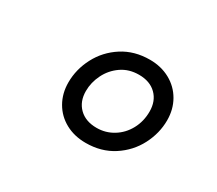

<svg xmlns="http://www.w3.org/2000/svg" viewBox="-78 -743 756 669"><g transform="rotate(30 300.0 -408.5)"><path d="M519.5 -437Q519.5 -385.3 494.4 -336.7Q469.2 -288.1 422.1 -257.6Q375 -227.1 312.5 -227.1Q266.6 -227.1 231 -246.6Q195.3 -266.1 175.3 -301Q155.3 -335.9 155.3 -379.9Q155.3 -432.6 180.7 -481.2Q206.1 -529.8 253.2 -560.1Q300.3 -590.3 362.3 -590.3Q407.7 -590.3 443.6 -570.6Q479.5 -550.8 499.5 -515.9Q519.5 -481 519.5 -437ZM223.1 -384.3Q223.1 -342.3 249 -316.9Q274.9 -291.5 319.3 -291.5Q355.5 -291.5 385.7 -310.1Q416 -328.6 433.6 -361.1Q451.2 -393.6 451.2 -433.1Q451.2 -475.1 425.5 -500.5Q399.9 -525.9 355.5 -525.9Q315.4 -525.9 285.4 -505.1Q255.4 -484.4 239.3 -451.7Q223.1 -418.9 223.1 -384.3Z"/></g></svg>

Font: Courier Prime
Style: Italic
Weight: 400
Italic angle: -10°
Designer: Alan Dague-Greene
Foundry: Quote-Unquote Apps
Version: Version 3.018